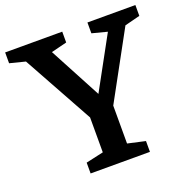

<svg xmlns="http://www.w3.org/2000/svg" viewBox="-138 -843 953 967"><g transform="rotate(-20 339.0 -360.0)"><path d="M360 -363 512 -641 431 -662V-720H688V-662L606 -641L410 -282V-79L504 -58V0H186V-58L280 -79V-266L73 -641L-10 -662V-720H296V-662L212 -641Z"/></g></svg>

Font: Domine
Style: Regular
Weight: 400
Designer: Pablo Impallari, Rodrigo Fuenzalida, Brenda Gallo
Foundry: Pablo Impallari, Rodrigo Fuenzalida, Brenda Gallo
Version: Version 2.000;September 19, 2022;FontCreator 14.0.0.2877 64-